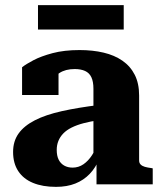

<svg xmlns="http://www.w3.org/2000/svg" viewBox="-20 -718 627 748"><path d="M366 -309V-250Q332 -245 305.5 -238Q279 -231 259 -221Q239 -211 226.5 -198Q214 -185 207.5 -169Q201 -153 201 -134Q201 -111 208.5 -96Q216 -81 230 -73Q244 -65 263 -65Q286 -65 305 -78Q324 -91 338.5 -113.5Q353 -136 365 -168L367 -100Q353 -65 329.5 -40.5Q306 -16 273.5 -3Q241 10 198 10Q146 10 108.5 -5.5Q71 -21 51 -51.5Q31 -82 31 -126Q31 -168 52.5 -198Q74 -228 116 -249.5Q158 -271 221 -285Q284 -299 366 -309ZM356 0V-99L344 -97V-372Q344 -400 336 -417Q328 -434 311.5 -441.5Q295 -449 271 -449Q235 -449 211.5 -433.5Q188 -418 175 -396Q167 -406 166 -415Q165 -424 169.5 -432.5Q174 -441 184 -447Q194 -453 208 -455V-348H66V-456Q81 -468 110.5 -483.5Q140 -499 185 -511Q230 -523 290 -523Q341 -523 383.5 -513Q426 -503 457 -481.5Q488 -460 505 -426.5Q522 -393 522 -346V-93Q522 -83 528 -77Q534 -71 544.5 -68Q555 -65 571 -63L575 -62V0ZM128 -698H462V-603H128Z"/></svg>

Font: Roboto Serif 36pt
Style: Bold
Weight: 700
Version: Version 1.008